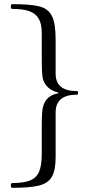

<svg xmlns="http://www.w3.org/2000/svg" viewBox="-20 -749 441 925"><path d="M32.2 144.5Q32.2 132.8 39.1 132.8Q94.7 132.8 125.2 120.4Q155.8 107.9 168.5 77.9Q181.2 47.9 181.2 -7.8V-143.1Q181.2 -177.7 182.6 -200.7Q184.1 -223.6 187.5 -235.4Q195.3 -263.2 213.4 -278.8Q231.4 -294.4 261.2 -299.8V-303.2Q231.4 -310.1 212.9 -326.7Q194.3 -343.3 187 -367.7Q181.2 -386.7 181.2 -471.2V-589.8Q181.2 -634.3 166.3 -659.4Q151.4 -684.6 120.6 -695.3Q89.8 -706.1 39.1 -706.1Q32.2 -706.1 32.2 -717.8Q32.2 -729 39.1 -729Q128.4 -729 170.4 -718Q212.4 -707 230.2 -671.9Q248 -636.7 248 -559.1V-394Q248 -352.1 273.7 -331.1Q299.3 -310.1 351.1 -310.1Q356 -310.1 356 -301.8Q356 -293 351.1 -293Q299.3 -293 273.7 -271.5Q248 -250 248 -207V8.8Q248 72.3 229.5 103.3Q210.9 134.3 167.7 145Q124.5 155.8 39.1 155.8Q32.2 155.8 32.2 144.5Z"/></svg>

Font: Junicode Two Beta VF
Style: Regular
Weight: 400
Designer: Peter S. Baker
Foundry: Briery Creek Software
Version: Version 1.031 beta; ttfautohint (v1.8.1.43-b0c9)